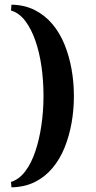

<svg xmlns="http://www.w3.org/2000/svg" viewBox="-20 -677 412 821"><path d="M29 124 27 101Q62 90 88 55.5Q114 21 131 -29.5Q148 -80 157 -141Q166 -202 166 -267Q166 -331 157.5 -391.5Q149 -452 131.5 -502.5Q114 -553 88 -587.5Q62 -622 27 -632L29 -657Q85 -656 128.5 -634Q172 -612 204 -574Q236 -536 256 -486.5Q276 -437 286 -381Q296 -325 296 -266Q296 -207 286 -151Q276 -95 256 -45.5Q236 4 204 42Q172 80 128.5 101.5Q85 123 29 124Z"/></svg>

Font: Frank Ruhl Libre
Style: Bold
Weight: 700
Designer: Yanek Iontef
Foundry: Fontef
Version: Version 6.004